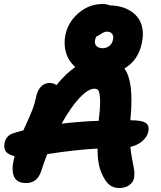

<svg xmlns="http://www.w3.org/2000/svg" viewBox="-20 -941 807 963"><path d="M490.2 -70.8Q469.2 -115.7 469.2 -195.8Q357.4 -189.9 216.8 -168Q202.1 -131.3 186 -81.1Q166.5 -22.9 110.8 -22.9Q25.4 -22.9 47.9 -136.2Q48.3 -138.2 50.3 -146.2Q52.2 -154.3 53.2 -158.2Q-7.8 -169.9 2.9 -223.1Q10.3 -262.2 49.8 -273.9Q56.2 -275.4 72.3 -280.3Q88.4 -285.2 97.2 -287.1Q101.6 -297.4 112.1 -320.1Q122.6 -342.8 127.7 -354.7Q132.8 -366.7 140.1 -384.8Q147.5 -402.8 152.1 -418.7Q156.7 -434.6 160.2 -450.2Q166.5 -485.8 184.6 -505.4Q202.6 -524.9 229 -524.9Q247.6 -524.9 263.2 -514.2Q309.1 -571.3 357.9 -605Q324.7 -632.8 311.5 -675.5Q298.3 -718.3 308.1 -766.1Q321.8 -831.5 374.8 -876.2Q427.7 -920.9 494.1 -920.9Q516.1 -920.9 529.8 -914.1Q592.3 -912.6 633.3 -887Q674.3 -861.3 688.5 -820.1Q702.6 -778.8 691.9 -727.1Q674.8 -639.6 604 -597.2Q651.9 -533.2 634.8 -349.1Q634.8 -347.7 634.3 -343.8Q633.8 -339.8 633.8 -337.9Q689.9 -337.9 710 -325Q730 -312 724.1 -282.2Q718.8 -255.4 694.6 -233.9Q670.4 -212.4 633.8 -204.1Q636.7 -173.8 643.8 -137.5Q650.9 -101.1 653.1 -88.4Q655.3 -75.7 652.8 -49.8Q648.4 -26.4 628.2 -12.2Q607.9 2 578.1 2Q548.3 2 528.1 -14.6Q507.8 -31.2 490.2 -70.8ZM457 -741.2Q452.6 -722.2 463.4 -710.7Q474.1 -699.2 495.1 -699.2Q514.6 -699.2 529.1 -711.2Q543.5 -723.1 546.9 -743.2Q550.8 -760.7 542.2 -771.5Q533.7 -782.2 516.1 -782.2Q502.4 -782.2 487.1 -771Q471.7 -759.8 464.8 -759.8Q458.5 -751 457 -741.2ZM453.1 -496.1Q422.4 -496.1 378.4 -449.5Q334.5 -402.8 289.1 -320.8Q389.2 -332.5 475.1 -335Q475.6 -338.4 476.1 -345.2Q476.6 -352.1 477.1 -355Q483.9 -416 481.7 -447.5Q479.5 -479 473.4 -487.5Q467.3 -496.1 453.1 -496.1Z"/></svg>

Font: Shantell Sans Irregular
Style: Bold Italic
Weight: 700
Italic angle: -11.31°
Designer: Stephen Nixon, Anya Danilova, Shantell Martin
Foundry: Arrow Type
Version: Version 1.006;[9816181b4]